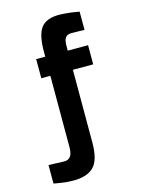

<svg xmlns="http://www.w3.org/2000/svg" viewBox="-137 -793 834 1104"><g transform="rotate(-15 280.0 -241.0)"><path d="M321 47V-386H442V-500H321V-523Q320 -560 331 -576Q341 -592 369 -592Q395 -592 419 -591Q443 -590 445 -590V-699Q441 -700 402 -706Q362 -711 333 -712Q252 -714 219 -672Q186 -630 187 -524V-500H133V-386H187V44Q186 81 172 96Q158 111 136 110Q112 110 80 108Q47 107 44 107V217Q46 218 79 223Q111 229 153 230Q238 232 280 192Q321 152 321 47Z"/></g></svg>

Font: RazerF5
Style: Bold
Weight: 700
Foundry: Razer Inc.
Version: Version 1.000;PS 001.001;hotconv 1.0.56